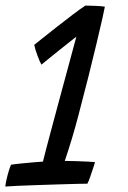

<svg xmlns="http://www.w3.org/2000/svg" viewBox="-44 -678 469 704"><path d="M193.5 -88Q210.5 -88 233.5 -87.2Q256.5 -86.5 276.8 -85.5Q297 -84.5 304.5 -83.5Q302.5 -76 297.2 -60.5Q292 -45 286.5 -29Q281 -13 276.5 -4.5Q266.5 -4.5 236.8 -3.8Q207 -3 167.2 -1.8Q127.5 -0.5 87.8 0.8Q48 2 17.2 3.5Q-13.5 5 -24.5 6Q-23.5 -5 -19.8 -21.2Q-16 -37.5 -11.5 -52.2Q-7 -67 -3.5 -74Q8 -76 32.5 -78.5Q57 -81 80.8 -83Q104.5 -85 113.5 -85.5Q116 -97 124.8 -130.2Q133.5 -163.5 146 -210Q158.5 -256.5 172.2 -307.5Q186 -358.5 199 -406.5Q212 -454.5 221.8 -491Q231.5 -527.5 236 -543.5Q229.5 -538.5 211 -524Q192.5 -509.5 170.8 -492Q149 -474.5 131.2 -460Q113.5 -445.5 108 -441Q102 -451 93.5 -473.8Q85 -496.5 81.5 -513.5Q89.5 -520 112.8 -538.5Q136 -557 165.2 -580Q194.5 -603 222.5 -624.2Q250.5 -645.5 269 -657.5Q284.5 -657.5 307 -656.5Q329.5 -655.5 340.5 -653.5Q339.5 -647.5 331.8 -612.2Q324 -577 310.5 -520.8Q297 -464.5 279.8 -395.5Q262.5 -326.5 243 -253Q232.5 -212.5 219.8 -170.2Q207 -128 193.5 -88Z"/></svg>

Font: Grandstander
Style: Italic
Weight: 400
Italic angle: -15°
Designer: Tyler Finck
Foundry: Etcetera Type Co
Version: Version 1.200; ttfautohint (v1.8.3)